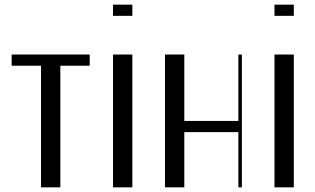

<svg xmlns="http://www.w3.org/2000/svg" viewBox="-20 -804 1351 824"><path d="M365 -570V-522H239V0H156V-522H30V-570Z M465 -570H548V0H465ZM465 -784H548V-736H465Z M688 0V-570H771V-285H1003V-570H1018V0H1003V-237H771V0Z M1158 -570H1241V0H1158ZM1158 -784H1241V-736H1158Z"/></svg>

Font: Facade Sud
Style: Regular
Weight: 100
Designer: Éléonore Fines
Foundry: Velvetyne Type Foundry
Version: Version 1.001;Glyphs 3.2 (3202)